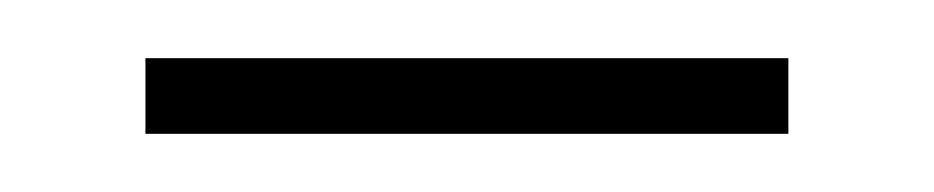

<svg xmlns="http://www.w3.org/2000/svg" viewBox="-20 -305 321 66"><path d="M30 -259V-285H251V-259Z"/></svg>

Font: Noto Sans Thai UI Cond Thin
Style: Regular
Weight: 100
Width: 3
Designer: Monotype Design Team
Foundry: Monotype Imaging Inc.
Version: Version 2.000